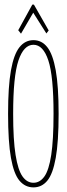

<svg xmlns="http://www.w3.org/2000/svg" viewBox="-20 -801 290 832"><path d="M125 11Q89 11 64.5 -18Q40 -47 27.5 -116.5Q15 -186 15 -308Q15 -427 27.5 -496.5Q40 -566 64.5 -596.5Q89 -627 125 -627Q161 -627 185 -596.5Q209 -566 221.5 -496.5Q234 -427 234 -308Q234 -186 221.5 -116.5Q209 -47 185 -18Q161 11 125 11ZM125 -9Q153 -9 172.5 -36.5Q192 -64 202 -129.5Q212 -195 212 -308Q212 -471 189.5 -539Q167 -607 125 -607Q83 -607 60 -539Q37 -471 37 -308Q37 -195 47.5 -129.5Q58 -64 77.5 -36.5Q97 -9 125 -9ZM71 -655 59 -670 120 -781H127L191 -669L181 -656L124 -746Z"/></svg>

Font: Inconsolata UltraCondensed ExtraLight
Style: Regular
Weight: 200
Width: 1
Monospace: yes
Designer: Raph Levien, Cyreal, Brenton Simpson
Foundry: Raph Levien, Cyreal, Google
Version: Version 3.100; ttfautohint (v1.8.4.7-5d5b)